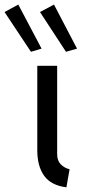

<svg xmlns="http://www.w3.org/2000/svg" viewBox="-85 -802 382 830"><path d="M76.2 -152.3V-517.6H162.1V-135.7Q162.1 -107.4 177.7 -91.6Q193.4 -75.7 215.8 -70.3L202.1 7.8Q136.2 -0.5 106.2 -41.7Q76.2 -83 76.2 -152.3ZM87.9 -750 148.4 -782.2 248 -591.8 200.2 -578.1ZM-65.4 -750 -5.9 -782.2 94.7 -591.8 48.8 -578.1Z"/></svg>

Font: Reddit Sans Strawberry
Style: Regular
Weight: 400
Designer: Stephen Hutchings
Foundry: Reddit
Version: Version 1.013